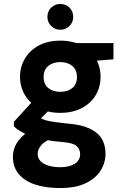

<svg xmlns="http://www.w3.org/2000/svg" viewBox="-20 -716 640 968"><path d="M283 232Q211 232 157.5 214.5Q104 197 74.5 161.5Q45 126 45 74Q45 38 64 6.5Q83 -25 118.5 -50Q154 -75 206 -93L256 -23Q211 -9 190.5 13Q170 35 170 60Q170 82 185 97Q200 112 226 119.5Q252 127 283 127Q313 127 336 119.5Q359 112 371.5 97Q384 82 384 62Q384 36 366 20Q348 4 294 0Q243 -4 204 -12Q165 -20 135 -30.5Q105 -41 84 -53.5Q63 -66 50 -79V-102L158 -220L256 -189L128 -61L170 -130Q180 -123 190.5 -117.5Q201 -112 217 -108Q233 -104 258 -100.5Q283 -97 321 -93Q387 -88 429.5 -69Q472 -50 492 -18Q512 14 512 59Q512 104 487.5 143.5Q463 183 412.5 207.5Q362 232 283 232ZM284 -147Q221 -147 175.5 -171.5Q130 -196 105.5 -237Q81 -278 81 -329Q81 -379 105.5 -420.5Q130 -462 175.5 -486.5Q221 -511 284 -511Q347 -511 393 -486.5Q439 -462 463 -420.5Q487 -379 487 -329Q487 -278 463 -237Q439 -196 393 -171.5Q347 -147 284 -147ZM284 -253Q321 -253 344.5 -272Q368 -291 368 -328Q368 -364 344.5 -383.5Q321 -403 284 -403Q247 -403 223.5 -383.5Q200 -364 200 -328Q200 -291 223.5 -272Q247 -253 284 -253ZM366 -402 344 -499H552V-417ZM284 -566Q257 -566 238 -585Q219 -604 219 -631Q219 -659 238 -677.5Q257 -696 284 -696Q312 -696 330.5 -677.5Q349 -659 349 -631Q349 -604 330.5 -585Q312 -566 284 -566Z"/></svg>

Font: DM Sans 20pt ExtraBold
Style: Regular
Weight: 800
Version: Version 4.004;gftools[0.9.30]